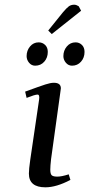

<svg xmlns="http://www.w3.org/2000/svg" viewBox="-20 -799 383 824"><path d="M87.9 -405.8Q151.9 -429.2 174.6 -436.5Q197.3 -443.8 210.9 -443.8Q241.2 -443.8 241.2 -419.9Q241.2 -418.9 238.8 -401.9L199.2 -116.2Q195.8 -85.9 195.8 -70.8Q195.8 -52.7 201.9 -46.9Q208 -41 226.1 -41Q244.6 -41 274.9 -50.8L282.2 -26.9Q221.7 4.9 174.8 4.9Q104 4.9 104 -54.2Q104 -72.8 109.9 -113.8L147.9 -372.1Q150.9 -393.1 141.1 -393.1Q129.9 -393.1 94.2 -378.9ZM94.2 -558.1Q94.2 -582 108.9 -599.6Q123.5 -617.2 146 -617.2Q162.1 -617.2 173.6 -606.2Q185.1 -595.2 185.1 -576.2Q185.1 -551.3 169.9 -534.2Q154.8 -517.1 130.9 -517.1Q115.2 -517.1 104.7 -529.8Q94.2 -542.5 94.2 -558.1ZM187 -668 250 -746.1Q266.1 -765.1 275.6 -772Q285.2 -778.8 298.8 -778.8Q303.2 -778.8 307.9 -777.1Q312.5 -775.4 315.4 -773.4L317.9 -772L328.1 -752.9L202.1 -652.8ZM252 -558.1Q252 -582 266.8 -599.6Q281.7 -617.2 304.2 -617.2Q320.3 -617.2 331.5 -606.2Q342.8 -595.2 342.8 -576.2Q342.8 -551.3 327.6 -534.2Q312.5 -517.1 289.1 -517.1Q273.4 -517.1 262.7 -529.8Q252 -542.5 252 -558.1Z"/></svg>

Font: Dehuti
Style: Bold-Italic
Weight: 700
Version: Version 1.2